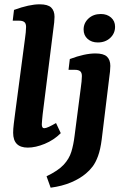

<svg xmlns="http://www.w3.org/2000/svg" viewBox="-20 -678 570 891"><path d="M109 7Q41 7 41 -62Q41 -79 44 -104Q47 -129 50 -151L96 -499Q98 -510 99.5 -527.5Q101 -545 101 -553Q101 -569 93 -575.5Q85 -582 69 -582H39L45 -632Q116 -658 164 -658Q202 -658 217.5 -643Q233 -628 233 -600Q233 -589 231.5 -574Q230 -559 228 -546L178 -148Q177 -136 175.5 -122.5Q174 -109 174 -101Q174 -83 185 -83Q193 -83 207 -89.5Q221 -96 240 -107L262 -60Q230 -28 187.5 -10.5Q145 7 109 7ZM215 193 196 140Q250 114 275.5 86.5Q301 59 311 26.5Q321 -6 326 -47L355 -271Q357 -282 358.5 -299.5Q360 -317 360 -325Q360 -341 352 -347.5Q344 -354 328 -354H298L304 -404Q373 -430 423 -430Q461 -430 476.5 -415Q492 -400 492 -372Q492 -361 490.5 -346Q489 -331 487 -318L452 -31Q446 16 435 46Q424 76 410 94.5Q396 113 379 127Q351 151 309.5 168.5Q268 186 215 193ZM434 -481Q405 -481 386.5 -497.5Q368 -514 368 -541Q368 -571 390.5 -592Q413 -613 448 -613Q477 -613 495.5 -596.5Q514 -580 514 -554Q514 -523 491.5 -502Q469 -481 434 -481Z"/></svg>

Font: Rasa
Style: Italic
Weight: 400
Italic angle: -7.10001°
Designer: Anna Giedrys (Yrsa+Rasa design), David Brezina (Yrsa art-direction, Rasa art-direction, design)
Foundry: Rosetta Type Foundry
Version: Version 2.004